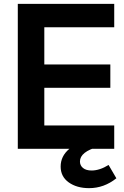

<svg xmlns="http://www.w3.org/2000/svg" viewBox="-20 -765 635 987"><path d="M71.5 -745H567.2V-625H207.8V-433.5H547.2V-313.5H207.8V-120H567.2V0H71.5ZM291.8 91.2Q291.8 37.8 336 0.5Q380.2 -36.8 446.8 -45H486.8V-11.2Q391 15 391 65.2Q391 85.8 406.8 98.6Q422.5 111.5 451 111.5Q492.2 111.5 538.2 83L578.2 151.5Q514.8 202.2 438 202.2Q374.8 202.2 333.2 172.5Q291.8 142.8 291.8 91.2Z"/></svg>

Font: Trafiko Sans Variable
Style: Regular
Weight: 400
Designer: Gumpita Rahayu / Trafiko
Foundry: Tokotype / Trafiko
Version: Version 0.001;FEAKit 1.0